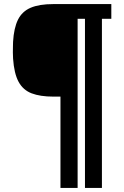

<svg xmlns="http://www.w3.org/2000/svg" viewBox="-20 -820 608 940"><path d="M276 100V-347H241Q177 -347 135 -363Q93 -379 71 -419.5Q49 -460 44 -533Q43 -545 43 -563.5Q43 -582 43.5 -597Q44 -612 44 -616Q48 -683 68 -723.5Q88 -764 130 -782Q172 -800 241 -800H525V-728H479V100H396V-728H360V100Z"/></svg>

Font: Big Shoulders Text ExtraBold
Style: Regular
Weight: 800
Designer: Patric King
Foundry: XO Type Co
Version: Version 1.000; ttfautohint (v1.8.2)